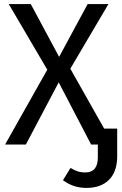

<svg xmlns="http://www.w3.org/2000/svg" viewBox="-20 -709 600 942"><path d="M555 -78V57Q555 133 515 173Q475 213 404 213Q339 213 289 175L326 115Q345 126 360.5 131.5Q376 137 399 137Q460 137 460 63V0H427L268 -305L107 0H5L212 -367L23 -689H131L270 -430L410 -689H512L325 -372L491 -78Z"/></svg>

Font: FiraGOUPP
Style: Medium
Weight: 400
Designer: bBox Type
Foundry: bBox Type GmbH
Version: Version 1.001